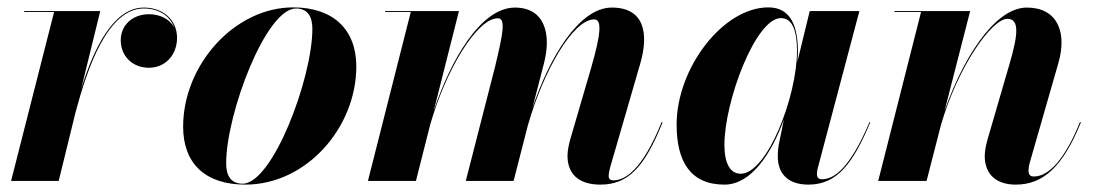

<svg xmlns="http://www.w3.org/2000/svg" viewBox="-20 -490 2966 520"><path d="M126.5 -457.5 10 0H139L184.5 -185.5C216 -304 271.5 -467 369.5 -467C410.5 -467 441 -446.5 452 -415C440.5 -438 413.5 -451.5 383.5 -451.5C339.5 -451.5 307 -422.5 307 -381C307 -338 339 -306.5 383 -306.5C428.5 -306.5 459.5 -342 459.5 -387.5C459.5 -435.5 422.5 -469.5 369.5 -469.5C286.5 -469.5 233.5 -357 200 -250L251.5 -460H45.5V-457.5Z M644.5 10C810.5 10 945 -145 945 -310C945 -410 882.5 -470 774 -470C615.5 -470 476 -314.5 476 -147C476 -47 536 10 644.5 10ZM637 7.5C606 7.5 592.5 -13.5 592.5 -47.5C592.5 -181.5 700 -467 781.5 -467C812.5 -467 826 -446 826 -412C826 -278 718.5 7.5 637 7.5Z M1371 0 1409.5 -150C1451.5 -297.5 1531.5 -437.5 1589.5 -437.5C1611.5 -437.5 1606.5 -395 1581.5 -308L1525 -114.5C1521 -101 1517 -82.5 1517 -68C1517 -22.5 1543.5 10 1606 10C1682 10 1726 -38 1774.5 -158.5L1772 -159.5C1719.5 -29.5 1673 -1.5 1641 -1.5C1632.5 -1.5 1628.5 -6 1628.5 -13.5C1628.5 -19.5 1630.5 -30 1633 -38.5L1714.5 -319.5C1737.5 -400.5 1724.5 -469.5 1637 -469.5C1547.5 -469.5 1467.5 -333 1422 -197.5L1453.5 -319.5C1474 -400 1454 -469.5 1374.5 -469.5C1281.5 -469.5 1199.5 -325.5 1154.5 -189L1223 -460H1023V-457.5H1092.5L976.5 0H1106.5L1145 -152C1187 -299 1271 -440.5 1328.5 -440.5C1351 -440.5 1341.5 -396 1320.5 -308L1241.5 0Z M2141 -350C2141 -413 2125 -470 2061 -470C1938 -470 1812.5 -305.5 1812.5 -152.5C1812.5 -52.5 1850 10 1942 10C2015 10 2069.5 -75 2103 -166L2089 -97.5C2088 -90.5 2086.5 -81 2086.5 -67C2086.5 -22 2111.5 10 2169.5 10C2248 10 2290.5 -48.5 2337 -158.5L2335 -159.5C2281 -32.5 2238.5 -4.5 2206 -4.5C2196.5 -4.5 2192.5 -10 2192.5 -18.5C2192.5 -23 2193 -28 2194.5 -33.5L2307.5 -460H2173L2139.5 -322.5C2140.5 -332.5 2141 -341.5 2141 -350ZM2138.5 -351.5C2138.5 -228 2057.5 -19.5 1986 -19.5C1958 -19.5 1942 -46.5 1942 -98C1942 -215.5 2026.5 -441 2095 -441C2127.5 -441 2138.5 -404 2138.5 -351.5Z M2474.5 -457.5 2358.5 0H2489.5L2528 -150C2573.5 -308.5 2666 -439 2708 -439C2742 -439 2737 -395.5 2714.5 -318L2654.5 -112C2651 -99.5 2647 -82.5 2647 -67.5C2647 -19.5 2676.5 10 2731 10C2805 10 2858.5 -38 2907.5 -158.5L2905 -159.5C2864.5 -60 2821.5 -12 2780 -12C2769 -12 2765.5 -18 2765.5 -29C2765.5 -34 2767 -42.5 2768.5 -48L2846.5 -319.5C2871 -404.5 2842.5 -469.5 2761 -469.5C2669.5 -469.5 2582.5 -318.5 2538 -189L2607.5 -460H2402.5V-457.5Z"/></svg>

Font: Bodoni* 72pt
Style: Bold Italic
Weight: 700
Italic angle: -13°
Version: Version 2.3